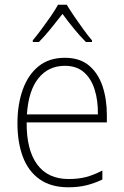

<svg xmlns="http://www.w3.org/2000/svg" viewBox="-20 -784 527 814"><path d="M255 -539Q318 -539 357 -506.5Q396 -474 414.5 -419Q433 -364 433 -297V-265H93Q92 -149 137.5 -87Q183 -25 271 -25Q311 -25 343 -33Q375 -41 414 -61V-23Q381 -7 346.5 1.5Q312 10 270 10Q196 10 148 -24Q100 -58 77 -119Q54 -180 54 -262Q54 -341 76.5 -404Q99 -467 143.5 -503Q188 -539 255 -539ZM255 -505Q186 -505 143.5 -453Q101 -401 94 -299H395Q396 -358 381 -405Q366 -452 335 -478.5Q304 -505 255 -505ZM263 -764Q276 -742 295.5 -713.5Q315 -685 335 -657.5Q355 -630 370 -613V-606H344Q319 -631 292.5 -663.5Q266 -696 245 -725Q223 -697 196.5 -664Q170 -631 145 -606H119V-613Q135 -632 155.5 -659.5Q176 -687 195 -714.5Q214 -742 226 -764Z"/></svg>

Font: Noto Sans Sinhala UI SemiCondensed ExtraLight
Style: Regular
Weight: 200
Width: 4
Designer: Jelle Bosma - Monotype Design Team
Foundry: Monotype Imaging Inc.
Version: Version 2.006; ttfautohint (v1.8.4.7-5d5b)